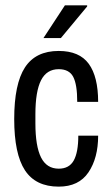

<svg xmlns="http://www.w3.org/2000/svg" viewBox="-20 -685 416 716"><path d="M207 -543H142L222 -665H305V-661ZM346 -305H268Q268 -370 253 -398.5Q238 -427 199 -427Q154 -427 133 -385.5Q112 -344 112 -259V-225Q112 -140 133 -98Q154 -56 199 -56Q238 -56 255 -86.5Q272 -117 272 -179H346Q346 -96 310 -42.5Q274 11 199 11Q113 11 73 -50Q33 -111 33 -241Q33 -372 73 -433.5Q113 -495 199 -495Q276 -495 311 -447Q346 -399 346 -305Z"/></svg>

Font: Pragati Narrow
Style: Regular
Weight: 400
Designer: Hector Gatti, Marcela Romero, Pablo Cosgaya and Nicolas Silva
Foundry: Omnibus-Type
Version: Version 1.010; ttfautohint (v1.3)